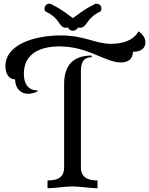

<svg xmlns="http://www.w3.org/2000/svg" viewBox="-20 -1010 800 1030"><path d="M324 -111C324 -47 271 -42 235 -42V0C266 0 338 -10 369 -10C400 -10 472 0 503 0V-42C471 -42 414 -47 414 -111V-629C414 -668 424 -703 472 -703V-712C374 -712 324 -661 324 -559ZM181 -525C140 -525 108 -550 108 -615C108 -722 195 -761 299 -761C454 -761 544 -675 628 -675C668 -675 693 -694 693 -732C748 -732 760 -761 760 -783C760 -809 742 -829 723 -842C695 -789 629 -775 578 -775C486 -775 437 -820 305 -820C171 -820 9 -774 9 -655C9 -611 31 -584 61 -584C61 -544 84 -507 131 -507C146 -507 163 -511 181 -519ZM398 -863C402 -861 404 -861 407 -861C451 -861 436 -909 518 -948C522 -950 524 -958 524 -965C524 -983 509 -990 496 -990C491 -990 486 -988 480 -983C427 -958 386 -922 371 -913C356 -922 316 -958 263 -983C257 -988 250 -990 244 -990C230 -990 219 -979 219 -964C219 -959 219 -952 225 -948C308 -909 292 -861 336 -861C339 -861 341 -861 345 -863C348 -853 358 -845 370 -845C383 -845 395 -852 398 -863Z"/></svg>

Font: Milonga
Style: Regular
Weight: 400
Designer: Pablo Impallari, Brenda Gallo, Rodrigo Fuenzalida
Foundry: Pablo Impallari, Brenda Gallo, Rodrigo Fuenzalida
Version: Version 1.000